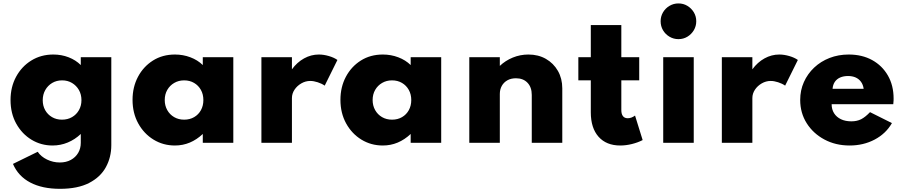

<svg xmlns="http://www.w3.org/2000/svg" viewBox="-20 -854 5406 1148"><path d="M338.5 275Q232.5 275 160.8 237.2Q89 199.5 57.5 126L205.5 53.5Q225 82.5 261.2 100Q297.5 117.5 337.5 117.5Q375.5 117.5 403.8 102Q432 86.5 447.5 60Q463 33.5 463 0V-53Q428.5 -20 385.2 -2Q342 16 294.5 16Q225.5 16 168.5 -18.5Q111.5 -53 77.2 -114.5Q43 -176 43 -256Q43 -333.5 76.2 -395Q109.5 -456.5 167.2 -492.2Q225 -528 299 -528Q347.5 -528 390.2 -511.5Q433 -495 463 -465V-512H645.5V14Q645.5 86 613.2 145.2Q581 204.5 513 239.8Q445 275 338.5 275ZM350.5 -138.5Q384.5 -138.5 410.8 -153.8Q437 -169 452 -195.5Q467 -222 467 -255Q467 -289.5 451.8 -316Q436.5 -342.5 410.5 -358Q384.5 -373.5 351.5 -373.5Q318 -373.5 292 -358Q266 -342.5 250.8 -315.8Q235.5 -289 235.5 -254.5Q235.5 -221.5 250.2 -195.2Q265 -169 291 -153.8Q317 -138.5 350.5 -138.5Z M1026 16Q955.5 16 898 -19.2Q840.5 -54.5 806.5 -116.2Q772.5 -178 772.5 -257Q772.5 -333.5 805 -394.8Q837.5 -456 894.5 -492Q951.5 -528 1026 -528Q1074.5 -528 1118.2 -511.5Q1162 -495 1192.5 -465V-512H1375V0H1192.5V-53Q1156.5 -19 1114.8 -1.5Q1073 16 1026 16ZM1081 -138.5Q1115 -138.5 1141 -153.8Q1167 -169 1181.5 -195.5Q1196 -222 1196 -256Q1196 -290 1181.2 -316.5Q1166.5 -343 1140.5 -358.2Q1114.5 -373.5 1081 -373.5Q1048 -373.5 1021.8 -358.2Q995.5 -343 980.2 -316.5Q965 -290 965 -256Q965 -222.5 980 -195.8Q995 -169 1021.2 -153.8Q1047.5 -138.5 1081 -138.5Z M1543 0V-512H1725.5V-439.5Q1756 -481.5 1798 -504.8Q1840 -528 1886.5 -528Q1915 -528 1946 -519Q1977 -510 1997.5 -495.5L1921.5 -342Q1903.5 -354.5 1879.5 -362.2Q1855.5 -370 1835 -370Q1807 -370 1781.8 -355.5Q1756.5 -341 1741 -317.8Q1725.5 -294.5 1725.5 -267.5V0Z M2269 16Q2198.5 16 2141 -19.2Q2083.5 -54.5 2049.5 -116.2Q2015.5 -178 2015.5 -257Q2015.5 -333.5 2048 -394.8Q2080.5 -456 2137.5 -492Q2194.5 -528 2269 -528Q2317.5 -528 2361.2 -511.5Q2405 -495 2435.5 -465V-512H2618V0H2435.5V-53Q2399.5 -19 2357.8 -1.5Q2316 16 2269 16ZM2324 -138.5Q2358 -138.5 2384 -153.8Q2410 -169 2424.5 -195.5Q2439 -222 2439 -256Q2439 -290 2424.2 -316.5Q2409.5 -343 2383.5 -358.2Q2357.5 -373.5 2324 -373.5Q2291 -373.5 2264.8 -358.2Q2238.5 -343 2223.2 -316.5Q2208 -290 2208 -256Q2208 -222.5 2223 -195.8Q2238 -169 2264.2 -153.8Q2290.5 -138.5 2324 -138.5Z M2786 0V-512H2968.5V-460Q3001.5 -491.5 3046 -509.8Q3090.5 -528 3139.5 -528Q3198.5 -528 3244 -502Q3289.5 -476 3315.8 -430.2Q3342 -384.5 3342 -325.5V0H3159.5V-286.5Q3159.5 -332.5 3134 -359.2Q3108.5 -386 3065 -386Q3035.5 -386 3014 -374Q2992.5 -362 2980.5 -340.8Q2968.5 -319.5 2968.5 -292V0Z M3688.5 16Q3605.5 16 3559 -36.2Q3512.5 -88.5 3512.5 -182.5V-373.5H3438V-512H3512.5V-704H3695V-512H3802V-373.5H3695V-196Q3695 -172 3704.8 -159.5Q3714.5 -147 3733.5 -147Q3755.5 -147 3777 -163L3822.5 -16.5Q3793.5 -1.5 3758 7.2Q3722.5 16 3688.5 16Z M3945.5 0V-512H4128V0ZM4036.5 -620Q4007.5 -620 3983 -634.5Q3958.5 -649 3944.2 -673.2Q3930 -697.5 3930 -727Q3930 -756 3944.2 -780.2Q3958.5 -804.5 3983 -819Q4007.5 -833.5 4036.5 -833.5Q4066 -833.5 4090 -819Q4114 -804.5 4128.5 -780.5Q4143 -756.5 4143 -727Q4143 -697.5 4128.5 -673.2Q4114 -649 4090 -634.5Q4066 -620 4036.5 -620Z M4296 0V-512H4478.5V-439.5Q4509 -481.5 4551 -504.8Q4593 -528 4639.5 -528Q4668 -528 4699 -519Q4730 -510 4750.5 -495.5L4674.5 -342Q4656.5 -354.5 4632.5 -362.2Q4608.5 -370 4588 -370Q4560 -370 4534.8 -355.5Q4509.5 -341 4494 -317.8Q4478.5 -294.5 4478.5 -267.5V0Z M5060 16Q4976 16 4909 -20Q4842 -56 4803.2 -117.5Q4764.5 -179 4764.5 -256.5Q4764.5 -314 4786.5 -363.2Q4808.5 -412.5 4848 -449.8Q4887.5 -487 4940.2 -507.5Q4993 -528 5054.5 -528Q5134.5 -528 5194.8 -494.8Q5255 -461.5 5289 -402.2Q5323 -343 5323 -265Q5323 -258.5 5322.8 -253Q5322.5 -247.5 5321 -231H4952.5Q4952.5 -200 4967 -177Q4981.5 -154 5008 -141.2Q5034.5 -128.5 5070.5 -128.5Q5104 -128.5 5129 -141.2Q5154 -154 5182 -183.5L5313 -118Q5277 -55 5209.8 -19.5Q5142.5 16 5060 16ZM4958 -323H5144Q5140.5 -348 5128 -365Q5115.5 -382 5096 -390.8Q5076.5 -399.5 5050.5 -399.5Q5023.5 -399.5 5003.2 -390.5Q4983 -381.5 4971.5 -364.5Q4960 -347.5 4958 -323Z"/></svg>

Font: Spartan Thin ExtraBold
Style: Regular
Weight: 800
Version: Version 1.004